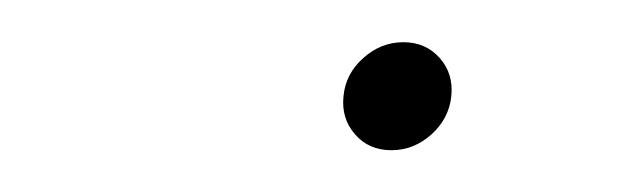

<svg xmlns="http://www.w3.org/2000/svg" viewBox="-20 -574 293 91"><path d="M165.5 -502.8Q154.8 -502.8 148.3 -510.3Q141.7 -517.8 142.8 -528.4Q143.8 -539.1 152.2 -546.5Q160.5 -554 171.2 -554Q181.8 -554 188.4 -546.5Q195 -539.1 193.9 -528.4Q192.8 -517.8 184.5 -510.3Q176.1 -502.8 165.5 -502.8Z"/></svg>

Font: Inter Thin  BETA
Style: Italic
Weight: 100
Italic angle: -9.39999°
Designer: Rasmus Andersson
Foundry: rsms
Version: Version 3.011;git-f93a4a705